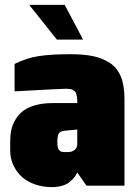

<svg xmlns="http://www.w3.org/2000/svg" viewBox="-20 -764 559 790"><path d="M321.8 -601.1H213.9L100.1 -744.1H246.1ZM257.8 -138.2Q276.4 -138.2 286.1 -146.5Q295.9 -154.8 296.9 -162.6L297.9 -170.9V-231L246.1 -226.1Q224.1 -224.1 219.2 -209.5Q217.3 -202.1 216.6 -197.3Q215.8 -192.4 215.8 -181.2Q215.8 -150.9 224.6 -145.5Q228 -142.6 229.5 -141.1Q231 -139.6 236.3 -139.2Q238.3 -138.7 240.2 -138.4Q242.2 -138.2 257.8 -138.2ZM193.4 5.9Q154.3 5.9 121.1 -6.3Q91.8 -17.6 73.7 -33Q55.7 -48.3 43.9 -67.9Q22 -104 22 -143.1V-184.1Q22 -208.5 26.6 -229.5Q31.2 -250.5 43.2 -271.2Q55.2 -292 74.2 -306.9Q93.3 -321.8 124.5 -330.8Q155.8 -339.8 195.8 -339.8H297.9L298.3 -345.2Q298.3 -347.2 297.9 -347.2Q297.9 -358.4 296.4 -366.7L293.9 -376Q292.5 -385.3 285.6 -390.1Q282.7 -392.1 280.8 -393.3Q278.8 -394.5 276.6 -395.8Q274.4 -397 265.1 -397.9Q258.3 -398.9 252.4 -398.9Q235.8 -398.9 40 -388.2V-501Q89.4 -525.4 139.6 -533.2Q189.9 -541 268.1 -541Q323.7 -541 362.8 -533Q401.9 -524.9 432.1 -504.9Q462.4 -484.9 477.3 -448.5Q492.2 -412.1 492.2 -356.9V0H335.9L297.9 -54.2Q293.9 -44.9 286.6 -35.4Q279.3 -25.9 266.8 -15.4Q254.4 -4.9 232.9 1Q214.8 5.9 193.4 5.9Z"/></svg>

Font: Squarion Black
Style: Regular
Weight: 900
Designer: Natanael Gama
Version: Version 1.00;September 12, 2019;FontCreator 11.5.0.2425 64-b